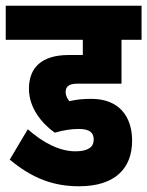

<svg xmlns="http://www.w3.org/2000/svg" viewBox="-30 -642 514 670"><path d="M245 -192C283 -192 297 -179 297 -155C297 -129 278 -114 233 -114C179 -114 121 -143 67 -191L4 -85C81 -21 154 8 246 8C371 8 431 -54 431 -151C431 -236 385 -297 289 -297C259 -297 239 -295 212 -289C205 -297 199 -309 199 -320C199 -339 209 -350 240 -350H394V-503H464V-622H-10V-503H259V-450H210C114 -450 71 -405 71 -332C71 -266 115 -212 161 -179C192 -188 219 -192 245 -192Z"/></svg>

Font: Noto Sans Devanagari ExtraCondensed ExtraBold
Style: Regular
Weight: 800
Width: 2
Designer: Jelle Bosma - Monotype Design Team
Foundry: Monotype Imaging Inc.
Version: Version 2.004